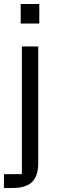

<svg xmlns="http://www.w3.org/2000/svg" viewBox="-23 -737 290 959"><path d="M168 76.7Q168 141.7 137.5 171.8Q107 202 39.3 202H-3.3V132.7H86.3V-505H168ZM80.3 -717H173.3V-619.3H80.3Z"/></svg>

Font: 42dot Sans Light
Style: Regular
Weight: 300
Designer: 42dot
Version: Version 1.000